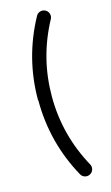

<svg xmlns="http://www.w3.org/2000/svg" viewBox="-115 -719 472 819"><g transform="rotate(-15 121.0 -310.0)"><path d="M46 -310 45 -312Q45 -497 134 -660Q140 -671 152 -674.5Q164 -678 175 -672Q186 -666 189.5 -654Q193 -642 187 -631Q106 -481 106 -311Q106 -140 189 11Q195 22 191.5 34Q188 46 177 52Q166 58 154 54.5Q142 51 136 40Q46 -123 46 -310Z"/></g></svg>

Font: Beon
Style: Medium
Weight: 500
Designer: BSozoo
Foundry: BSozoo
Version: Version 001.000